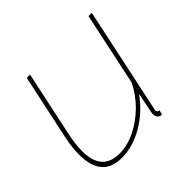

<svg xmlns="http://www.w3.org/2000/svg" viewBox="-135 -665 820 820"><g transform="rotate(-45 275.5 -254.5)"><path d="M167 10Q47 10 47 -129Q47 -151 50 -175.5Q53 -200 59 -228L121 -519H141L79 -228Q67 -173 67 -131Q67 -10 172 -10Q220 -10 268 -33Q316 -56 357.5 -96.5Q399 -137 424 -189L494 -519H514L418 -67Q416 -56 413.5 -46Q411 -36 411 -34Q411 -20 424 -20L419 0Q415 0 412 -0.5Q409 -1 407 -2Q400 -5 396 -12Q392 -19 392 -29Q392 -31 393 -36.5Q394 -42 398 -63Q402 -84 412 -132Q366 -67 300 -28.5Q234 10 167 10Z"/></g></svg>

Font: Raleway Thin Thin
Style: Italic
Weight: 250
Italic angle: -12°
Version: Version 4.026